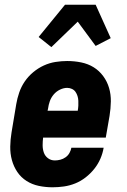

<svg xmlns="http://www.w3.org/2000/svg" viewBox="-20 -787 540 815"><path d="M203 8Q173 8 144.5 2Q116 -4 92.5 -19Q69 -34 53.5 -57Q38 -80 30.5 -107.5Q23 -135 23.5 -165Q24 -195 29 -225L49 -345Q53 -369 61.5 -394Q70 -419 85 -441Q100 -463 121 -480.5Q142 -498 166 -509Q190 -520 215.5 -524Q241 -528 265 -528Q296 -528 325 -522Q354 -516 377.5 -501.5Q401 -487 418 -464Q435 -441 443 -413.5Q451 -386 450.5 -356Q450 -326 445 -295L429 -203H163Q161 -187 161 -170.5Q161 -154 166 -139.5Q171 -125 183.5 -115.5Q196 -106 213 -106Q224 -106 236 -109Q248 -112 258.5 -119.5Q269 -127 275 -138Q281 -149 283 -160H420Q416 -136 406 -113Q396 -90 380 -70Q364 -50 343.5 -34Q323 -18 299.5 -8.5Q276 1 251.5 4.5Q227 8 203 8ZM182 -317H310Q312 -328 312.5 -338.5Q313 -349 312.5 -359.5Q312 -370 309 -379.5Q306 -389 300.5 -397Q295 -405 285.5 -409.5Q276 -414 265 -414Q250 -414 234.5 -406.5Q219 -399 208 -386Q197 -373 191.5 -357.5Q186 -342 184 -326ZM198 -587 144 -630 256 -767H386L450 -625L386 -592L310 -695Z"/></svg>

Font: Iosevka Heavy Oblique
Style: Regular
Weight: 900
Italic angle: -9°
Monospace: yes
Designer: Belleve Invis
Foundry: Belleve Invis
Version: Version 32.5.0; ttfautohint (v1.8.4)